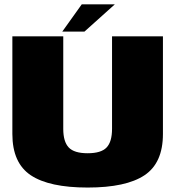

<svg xmlns="http://www.w3.org/2000/svg" viewBox="-20 -838 794 862"><path d="M373.5 4Q546 4 628.8 -51.2Q711.5 -106.5 711.5 -236.5V-675H483V-259.5Q483 -201.5 458.5 -175.8Q434 -150 373.5 -150Q313 -150 288.5 -176Q264 -202 264 -259.5V-675H35.5V-236.5Q35.5 -106.5 118.2 -51.2Q201 4 373.5 4ZM259.5 -696H359L495.5 -818.5H347Z"/></svg>

Font: Anybody UltraCondensed Thin Black
Style: Regular
Weight: 900
Version: Version 1.111